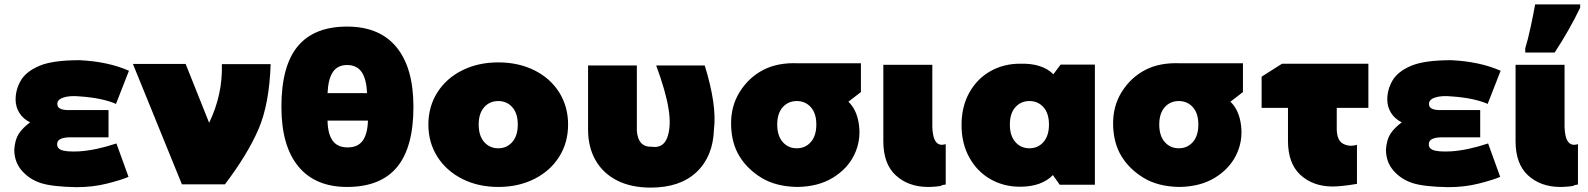

<svg xmlns="http://www.w3.org/2000/svg" viewBox="-20 -841 7230 874"><path d="M565 -36Q533 -22 468 -5.5Q403 11 328 11Q218 9 166.5 -7.5Q115 -24 80 -63.5Q45 -103 45 -160Q48 -205 65.5 -232Q83 -259 117 -284Q85 -300 68 -327.5Q51 -355 51 -388Q51 -433 74.5 -474Q98 -515 158.5 -541Q219 -567 342 -567Q471 -561 567 -519L508 -368Q446 -395 345 -402Q297 -407 267 -396.5Q237 -386 241.5 -362Q246 -338 300 -340H474V-216H299Q246 -215 241 -191.5Q236 -168 258.5 -158.5Q281 -149 341 -152Q417 -157 510 -188Z M1212 -549Q1206 -367 1156.5 -252.5Q1107 -138 1004 -2H808L585 -550H825L932 -282Q994 -410 990 -549Z M1862 -355Q1862 -170 1787 -80Q1712 10 1560 10Q1415 10 1338 -83.5Q1261 -177 1261 -355Q1261 -541 1335.5 -630.5Q1410 -720 1560 -720Q1708 -720 1785 -626Q1862 -532 1862 -355ZM1562 -170Q1609 -170 1631 -200.5Q1653 -231 1655 -292H1471Q1472 -232 1494 -201Q1516 -170 1562 -170ZM1560 -545Q1517 -545 1495.5 -513.5Q1474 -482 1471 -417H1651Q1648 -482 1626 -513.5Q1604 -545 1560 -545Z M1930 -274Q1930 -356 1971 -420.5Q2012 -485 2084.5 -521Q2157 -557 2248 -557Q2340 -557 2412.5 -521Q2485 -485 2525.5 -420.5Q2566 -356 2566 -274Q2566 -192 2525.5 -127.5Q2485 -63 2412.5 -26.5Q2340 10 2248 10Q2157 10 2084.5 -26.5Q2012 -63 1971 -127.5Q1930 -192 1930 -274ZM2337 -274Q2337 -325 2312 -353Q2287 -381 2248 -381Q2209 -381 2184 -353Q2159 -325 2159 -274Q2159 -223 2184 -194.5Q2209 -166 2248 -166Q2287 -166 2312 -194.5Q2337 -223 2337 -274Z M2657 -251V-543H2879V-245Q2885 -171 2946 -173Q2999 -165 3017.5 -215Q3036 -265 3023.5 -344.5Q3011 -424 2967 -543H3188Q3244 -362 3230 -252Q3226 -129 3151 -58Q3076 13 2942 13Q2853 13 2789 -19.5Q2725 -52 2691 -111.5Q2657 -171 2657 -251Z M3308 -272Q3306 -357 3347.5 -423Q3389 -489 3455 -523Q3521 -557 3613 -553H3899V-422L3842 -378Q3882 -340 3890.5 -269Q3899 -198 3868 -135Q3837 -72 3770.5 -31.5Q3704 9 3608 10Q3512 8 3447.5 -31Q3383 -70 3346.5 -129Q3310 -188 3308 -272ZM3696 -274Q3696 -325 3671 -353Q3646 -381 3607 -381Q3568 -381 3543 -353Q3518 -325 3518 -274Q3518 -223 3543 -194.5Q3568 -166 3607 -166Q3646 -166 3671 -194.5Q3696 -223 3696 -274Z M4266 2V5Q4243 9 4213 10H4202Q4114 9 4057.5 -43Q4001 -95 4001 -198V-546H4224V-263Q4227 -166 4285 -185V-1Q4275 1 4266 2Z M4964 -547V0H4804L4773 -44Q4721 9 4623 9Q4549 9 4488.5 -25.5Q4428 -60 4392.5 -124Q4357 -188 4357 -272Q4357 -356 4392.5 -419.5Q4428 -483 4488.5 -517Q4549 -551 4623 -551Q4724 -554 4775 -503L4808 -547ZM4755 -274Q4755 -325 4730 -353Q4705 -381 4666 -381Q4627 -381 4602 -353Q4577 -325 4577 -274Q4577 -223 4602 -194.5Q4627 -166 4666 -166Q4705 -166 4730 -194.5Q4755 -223 4755 -274Z M5047 -272Q5045 -357 5086.5 -423Q5128 -489 5194 -523Q5260 -557 5352 -553H5638V-422L5581 -378Q5621 -340 5629.5 -269Q5638 -198 5607 -135Q5576 -72 5509.5 -31.5Q5443 9 5347 10Q5251 8 5186.5 -31Q5122 -70 5085.5 -129Q5049 -188 5047 -272ZM5435 -274Q5435 -325 5410 -353Q5385 -381 5346 -381Q5307 -381 5282 -353Q5257 -325 5257 -274Q5257 -223 5282 -194.5Q5307 -166 5346 -166Q5385 -166 5410 -194.5Q5435 -223 5435 -274Z M5843 -350H5723V-492L5816 -551H6209V-350H6065V-265Q6063 -204 6092.5 -187.5Q6122 -171 6157 -182V-4Q6087 8 6044 8Q5956 7 5899.5 -45Q5843 -97 5843 -200Z M6809 -36Q6777 -22 6712 -5.5Q6647 11 6572 11Q6462 9 6410.5 -7.5Q6359 -24 6324 -63.5Q6289 -103 6289 -160Q6292 -205 6309.5 -232Q6327 -259 6361 -284Q6329 -300 6312 -327.5Q6295 -355 6295 -388Q6295 -433 6318.5 -474Q6342 -515 6402.5 -541Q6463 -567 6586 -567Q6715 -561 6811 -519L6752 -368Q6690 -395 6589 -402Q6541 -407 6511 -396.5Q6481 -386 6485.5 -362Q6490 -338 6544 -340H6718V-216H6543Q6490 -215 6485 -191.5Q6480 -168 6502.5 -158.5Q6525 -149 6585 -152Q6661 -157 6754 -188Z M6923 -621Q6935 -659 6948.5 -722Q6962 -785 6968 -821H7173V-806Q7124 -704 7057 -602H6923ZM7144 2V5Q7121 9 7091 10H7080Q6992 9 6935.5 -43Q6879 -95 6879 -198V-546H7102V-263Q7105 -166 7163 -185V-1Q7153 1 7144 2Z"/></svg>

Font: AtCorfu Sans
Style: AtCorfu Sans Black
Weight: 900
Designer: Kostas Teopoulos
Foundry: Kostas Teopoulos
Version: Version 1.00 July 8, 2025, initial release